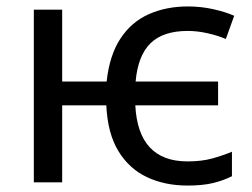

<svg xmlns="http://www.w3.org/2000/svg" viewBox="-20 -566 782 596"><path d="M562 10Q492 10 436.5 -16Q381 -42 347.5 -97Q314 -152 310 -239H173V0H85V-536H173V-313H311Q320 -395 354 -446.5Q388 -498 442 -522Q496 -546 563 -546Q604 -546 642 -537.5Q680 -529 707 -517L681 -445Q655 -456 623.5 -463Q592 -470 563 -470Q486 -470 447 -431.5Q408 -393 401 -313H657V-239H400Q409 -65 562 -65Q606 -65 638.5 -74Q671 -83 700 -95V-19Q672 -5 640 2.5Q608 10 562 10Z"/></svg>

Font: Noto Sans
Style: Regular
Weight: 400
Designer: Monotype Design Team
Foundry: Monotype Imaging Inc.
Version: Version 1.902